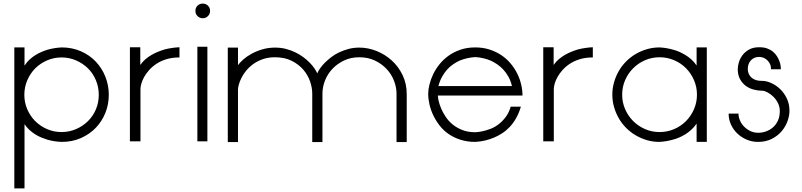

<svg xmlns="http://www.w3.org/2000/svg" viewBox="-20 -793 4481 1073"><path d="M117 -528V-426Q129 -445 144.5 -459.5Q160 -474 177 -484.5Q194 -495 211.5 -502.5Q229 -510 245 -515Q284 -526 325 -528Q383 -528 432 -506.5Q481 -485 515.5 -448.5Q550 -412 569 -364Q588 -316 588 -263Q588 -210 569 -162.5Q550 -115 515.5 -79Q481 -43 432.5 -21.5Q384 0 326 0Q285 -1 246 -12Q230 -17 212.5 -24Q195 -31 178 -41.5Q161 -52 145 -66.5Q129 -81 117 -99V260H60V-528ZM532 -263Q532 -306 516 -344.5Q500 -383 471.5 -411Q443 -439 405 -455.5Q367 -472 324 -472Q281 -472 243 -455.5Q205 -439 177 -411Q149 -383 132.5 -344.5Q116 -306 116 -263Q116 -220 132.5 -182Q149 -144 177 -116Q205 -88 243 -71.5Q281 -55 324 -55Q367 -55 405 -71.5Q443 -88 471.5 -116Q500 -144 516 -182Q532 -220 532 -263Z M764 -529V-430Q777 -449 794 -463Q811 -477 828.5 -487Q846 -497 865 -504.5Q884 -512 901 -517Q941 -527 983 -529V-472Q943 -472 911.5 -462.5Q880 -453 856 -437.5Q832 -422 814.5 -402.5Q797 -383 786 -363.5Q775 -344 770 -326Q765 -308 765 -296V-3H706V-529Z M1072 -732Q1072 -750 1084 -761.5Q1096 -773 1113 -773Q1130 -773 1142 -761.5Q1154 -750 1154 -732Q1154 -715 1142 -703Q1130 -691 1113 -691Q1096 -691 1084 -703Q1072 -715 1072 -732ZM1139 -532V-3H1083V-532Z M1753 -383Q1758 -395 1768.5 -410.5Q1779 -426 1795 -442Q1811 -458 1831 -473.5Q1851 -489 1875.5 -500.5Q1900 -512 1928 -519.5Q1956 -527 1988 -527Q2037 -527 2084.5 -508Q2132 -489 2169.5 -455Q2207 -421 2230 -373Q2253 -325 2253 -267V1H2196V-269Q2196 -305 2182 -341.5Q2168 -378 2141 -407Q2114 -436 2075.5 -454.5Q2037 -473 1988 -473Q1941 -473 1903 -455Q1865 -437 1838 -408.5Q1811 -380 1796.5 -343.5Q1782 -307 1782 -269V1H1725V-270Q1725 -302 1713 -337.5Q1701 -373 1675.5 -403Q1650 -433 1610.5 -453Q1571 -473 1516 -473Q1479 -473 1449 -462.5Q1419 -452 1396 -435.5Q1373 -419 1356.5 -399Q1340 -379 1330 -359Q1320 -339 1315 -321.5Q1310 -304 1310 -293V1H1253V-527H1310V-429Q1320 -443 1339 -460Q1358 -477 1385 -492Q1412 -507 1445.5 -517Q1479 -527 1518 -527Q1550 -527 1578.5 -519.5Q1607 -512 1631.5 -500Q1656 -488 1676 -473Q1696 -458 1711.5 -442Q1727 -426 1737.5 -410.5Q1748 -395 1753 -383Z M2427 -259Q2427 -248 2431.5 -228.5Q2436 -209 2445.5 -186.5Q2455 -164 2470.5 -140.5Q2486 -117 2509 -98Q2532 -79 2563.5 -66.5Q2595 -54 2637 -54Q2637 -54 2648.5 -55Q2660 -56 2678.5 -60Q2697 -64 2720 -72.5Q2743 -81 2764.5 -97Q2786 -113 2805 -137.5Q2824 -162 2834 -197H2891Q2880 -160 2864 -132Q2848 -104 2828 -83Q2808 -62 2786 -48Q2764 -34 2743 -25Q2693 -3 2636 0Q2591 0 2553.5 -12Q2516 -24 2486.5 -44.5Q2457 -65 2436 -92.5Q2415 -120 2401 -149.5Q2387 -179 2380 -210Q2373 -241 2373 -269Q2373 -292 2380 -320.5Q2387 -349 2400.5 -377.5Q2414 -406 2435.5 -433Q2457 -460 2486 -481Q2515 -502 2552.5 -515Q2590 -528 2636 -528Q2679 -528 2715 -516.5Q2751 -505 2780.5 -485.5Q2810 -466 2832.5 -439.5Q2855 -413 2870 -383Q2885 -353 2892.5 -321Q2900 -289 2900 -259ZM2841 -312Q2834 -342 2821 -365Q2808 -388 2792 -405Q2776 -422 2758 -434Q2740 -446 2723 -454Q2683 -471 2636 -474Q2589 -471 2548 -454Q2531 -446 2513 -434Q2495 -422 2479.5 -405Q2464 -388 2451 -365Q2438 -342 2430 -312Z M3074 -529V-430Q3087 -449 3104 -463Q3121 -477 3138.5 -487Q3156 -497 3175 -504.5Q3194 -512 3211 -517Q3251 -527 3293 -529V-472Q3253 -472 3221.5 -462.5Q3190 -453 3166 -437.5Q3142 -422 3124.5 -402.5Q3107 -383 3096 -363.5Q3085 -344 3080 -326Q3075 -308 3075 -296V-3H3016V-529Z M3930 -528V0H3873V-102Q3859 -82 3843 -67.5Q3827 -53 3810 -42.5Q3793 -32 3775.5 -24.5Q3758 -17 3742 -13Q3704 -2 3665 0Q3628 0 3594.5 -10Q3561 -20 3531.5 -37.5Q3502 -55 3478 -79.5Q3454 -104 3437.5 -133Q3421 -162 3411.5 -195.5Q3402 -229 3402 -264Q3402 -299 3411.5 -332.5Q3421 -366 3437.5 -395Q3454 -424 3478 -448.5Q3502 -473 3531.5 -490.5Q3561 -508 3595 -518Q3629 -528 3666 -528Q3705 -526 3743 -515Q3759 -511 3776 -503.5Q3793 -496 3810.5 -485.5Q3828 -475 3844 -460.5Q3860 -446 3873 -427V-528ZM3875 -264Q3875 -307 3858.5 -345Q3842 -383 3814 -411.5Q3786 -440 3747.5 -456.5Q3709 -473 3666 -473Q3623 -473 3585 -456.5Q3547 -440 3518.5 -411.5Q3490 -383 3473.5 -345Q3457 -307 3457 -264Q3457 -221 3473.5 -183Q3490 -145 3518.5 -116.5Q3547 -88 3585 -71.5Q3623 -55 3666 -55Q3709 -55 3747.5 -71.5Q3786 -88 3814 -116.5Q3842 -145 3858.5 -183Q3875 -221 3875 -264Z M4223 -475Q4208 -475 4196.5 -470Q4185 -465 4176.5 -456Q4168 -447 4163.5 -434.5Q4159 -422 4159 -408Q4159 -400 4161.5 -389Q4164 -378 4172.5 -367Q4181 -356 4197 -348.5Q4213 -341 4240 -341Q4263 -341 4290 -329Q4317 -317 4340 -295Q4363 -273 4377.5 -242Q4392 -211 4392 -174Q4392 -147 4381.5 -117Q4371 -87 4349.5 -61Q4328 -35 4294.5 -17.5Q4261 0 4216 0Q4183 0 4153.5 -12.5Q4124 -25 4101.5 -46Q4079 -67 4065.5 -96Q4052 -125 4052 -158H4107Q4107 -141 4114.5 -122Q4122 -103 4136.5 -87.5Q4151 -72 4171.5 -61.5Q4192 -51 4218 -51Q4239 -51 4260.5 -58.5Q4282 -66 4299.5 -81Q4317 -96 4327.5 -119Q4338 -142 4338 -173Q4338 -196 4327.5 -217Q4317 -238 4301.5 -253Q4286 -268 4269 -277Q4252 -286 4240 -286Q4216 -286 4191.5 -292.5Q4167 -299 4147.5 -313.5Q4128 -328 4115.5 -351Q4103 -374 4103 -407Q4103 -423 4109 -444Q4115 -465 4129 -484Q4143 -503 4166 -516Q4189 -529 4223 -529Q4249 -529 4268 -522Q4287 -515 4300.5 -503.5Q4314 -492 4322.5 -478Q4331 -464 4336 -450.5Q4341 -437 4342.5 -425Q4344 -413 4344 -406H4289Q4289 -423 4283 -435.5Q4277 -448 4267.5 -457Q4258 -466 4246 -470.5Q4234 -475 4223 -475Z"/></svg>

Font: LuenTai2017
Style: Regular
Weight: 400
Designer: LuenTai
Foundry: Microsoft Corpration
Version: Version 1.00 November 27, 2016, initial release